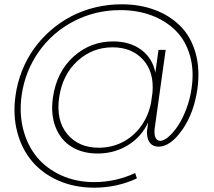

<svg xmlns="http://www.w3.org/2000/svg" viewBox="-20 -683 989 889"><path d="M416 186Q325.7 186 251.5 153.6Q177.2 121.1 129.2 64.7Q81.1 8.3 60.1 -70.8Q39.1 -149.9 51.8 -240.2Q60.1 -300.3 82.3 -356Q104.5 -411.6 137.7 -458Q170.9 -504.4 215.1 -542.7Q259.3 -581.1 310.3 -607.7Q361.3 -634.3 420.9 -648.7Q480.5 -663.1 543 -663.1Q627.9 -663.1 697.8 -636.7Q767.6 -610.4 815.9 -561.5Q864.3 -512.7 885.5 -437.7Q906.7 -362.8 894 -271Q877.9 -158.7 823.5 -81.3Q769 -3.9 713.9 -3.9Q688 -3.9 674.1 -21.7Q660.2 -39.6 660.2 -73.2L666 -116.2Q634.8 -48.8 572 -10.5Q509.3 27.8 432.1 27.8Q362.3 27.8 311.8 -3.2Q261.2 -34.2 237.5 -93.8Q213.9 -153.3 225.1 -231.9Q242.2 -350.1 320.3 -420.7Q398.4 -491.2 503.9 -491.2Q581.5 -491.2 634 -452.4Q686.5 -413.6 699.2 -346.2L713.9 -452.1H747.1L696.8 -92.8Q692.4 -63.5 699.5 -47.1Q706.5 -30.8 722.2 -30.8Q738.3 -30.8 760.3 -49.6Q782.2 -68.4 803.5 -99.9Q824.7 -131.3 842.5 -178.2Q860.4 -225.1 867.2 -274.9Q879.4 -358.4 859.1 -427.2Q838.9 -496.1 793.2 -541.5Q747.6 -586.9 681.9 -611.6Q616.2 -636.2 537.1 -636.2Q420.9 -636.2 321.8 -584.7Q222.7 -533.2 159.4 -443.4Q96.2 -353.5 80.1 -241.2Q68.4 -156.7 87.9 -82.3Q107.4 -7.8 151.9 45.4Q196.3 98.6 264.9 129.4Q333.5 160.2 416 160.2Q514.6 160.2 606 118.2L613.8 143.1Q521 186 416 186ZM253.9 -231.9Q238.8 -126 291.3 -62.5Q343.8 1 437 1Q494.6 1 544.7 -23.4Q594.7 -47.9 630.4 -95.2Q666 -142.6 679.2 -206.1L686 -253.9Q694.3 -349.6 642.3 -406.7Q590.3 -463.9 501 -463.9Q408.2 -463.9 338.9 -400.9Q269.5 -337.9 253.9 -231.9Z"/></svg>

Font: Human Sans ExtraLight
Style: Italic
Weight: 200
Italic angle: -8°
Designer: Tim Radville
Foundry: Continuum
Version: Version 1.000;FEAKit 1.0